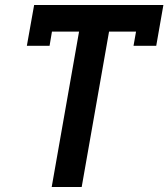

<svg xmlns="http://www.w3.org/2000/svg" viewBox="-20 -745 671 765"><path d="M522 -619H414.5L305.5 0H186L295 -619H187L177.5 -562.5H87L116 -725H631L602.5 -562.5H512Z"/></svg>

Font: JuliaMono SemiBoldItalic
Style: Regular
Weight: 600
Italic angle: -9°
Monospace: yes
Designer: cormullion
Foundry: corm
Version: Version 0.049; ttfautohint (v1.8.4)